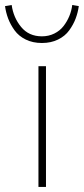

<svg xmlns="http://www.w3.org/2000/svg" viewBox="-56 -740 332 760"><path d="M96.2 0V-478H126V0ZM-36.1 -715.8 -9.8 -720.2Q-2.9 -670.4 27.6 -633.3Q58.1 -596.2 109.9 -596.2Q136.7 -596.2 158.9 -607.2Q181.2 -618.2 195.3 -636.5Q209.5 -654.8 218.3 -676Q227.1 -697.3 230 -720.2L255.9 -715.8Q252.4 -690.4 243.4 -666.5Q234.4 -642.6 218 -619.9Q201.7 -597.2 173.8 -583.5Q146 -569.8 109.9 -569.8Q73.7 -569.8 45.9 -583.5Q18.1 -597.2 1.7 -619.9Q-14.6 -642.6 -23.7 -666.5Q-32.7 -690.4 -36.1 -715.8Z"/></svg>

Font: Source Sans 3 ExtraLight
Style: Regular
Weight: 200
Designer: Paul D. Hunt
Foundry: Adobe
Version: Version 3.052;hotconv 1.1.0;makeotfexe 2.6.0